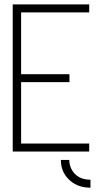

<svg xmlns="http://www.w3.org/2000/svg" viewBox="-20 -704 474 892"><path d="M400.4 168V130.9Q338.9 130.9 312.5 83Q301.8 62.5 301.8 39.1H262.7Q262.7 99.6 308.6 137.7Q345.7 168 400.4 168ZM39.1 0V-683.6H394.5V-646.5H78.1V-359.4H302.7V-322.3H78.1V-37.1H394.5V0Z"/></svg>

Font: Post No Bills Colombo Light
Style: Regular
Weight: 300
Designer: Kosala Senevirathne, Siva Puranthara, Lasantha Premarathna, Tharique Azeez
Foundry: Mooniak
Version: Version 1.220 ; ttfautohint (v1.6)